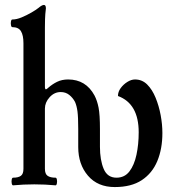

<svg xmlns="http://www.w3.org/2000/svg" viewBox="-20 -747 702 778"><path d="M33 4Q29 4 27.5 -4Q26 -12 27.5 -19.5Q29 -27 33 -27Q54 -27 64.5 -34.5Q75 -42 75 -63V-572Q75 -604 65 -620.5Q55 -637 30 -637Q26 -637 24.5 -645Q23 -653 24.5 -660.5Q26 -668 30 -668Q47 -668 67.5 -676.5Q88 -685 107 -696Q126 -707 136 -715Q150 -727 158 -727Q166 -727 166 -713Q163 -689 162.5 -669.5Q162 -650 162 -635V-397Q162 -385 166 -385Q169 -385 175 -391Q192 -406 211.5 -415.5Q231 -425 256 -425Q328 -425 363 -360Q374 -339 379.5 -310.5Q385 -282 385 -224V-152Q385 -99 400 -63Q415 -27 452 -27Q485 -27 504.5 -52.5Q524 -78 533 -120Q542 -162 542 -211Q542 -327 458 -358Q458 -375 469 -390Q480 -405 496 -415Q512 -425 527 -425Q556 -425 576.5 -404.5Q597 -384 610.5 -351Q624 -318 631 -280.5Q638 -243 638 -208Q638 -144 617.5 -94.5Q597 -45 554.5 -17Q512 11 445 11Q376 11 336.5 -35Q297 -81 297 -151V-224Q297 -272 294 -295Q291 -318 284 -334Q275 -351 260.5 -362.5Q246 -374 226 -374Q200 -374 181 -353Q162 -332 162 -307V-63Q162 -42 173 -34.5Q184 -27 205 -27Q209 -27 210.5 -19.5Q212 -12 210.5 -4Q209 4 205 4Q184 2 162.5 1Q141 0 119 0Q97 0 75.5 1Q54 2 33 4Z"/></svg>

Font: Junicode Two Beta Condensed Medium
Style: Regular
Weight: 500
Width: 3
Designer: Peter S. Baker
Foundry: Briery Creek Software
Version: Version 1.053; ttfautohint (v1.8.4)